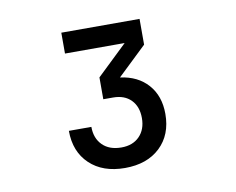

<svg xmlns="http://www.w3.org/2000/svg" viewBox="-56 -903 713 580"><g transform="rotate(-10 300.0 -613.0)"><path d="M284 -395Q216 -395 176 -433Q136 -471 136 -535H205Q205 -500 226 -479Q247 -458 284 -458Q319 -458 339.5 -479Q360 -500 360 -535Q360 -570 340 -590.5Q320 -611 285 -611H255V-678L348 -767H165V-831H405V-752L316 -667Q370 -660 401 -625Q432 -590 432 -535Q432 -471 392 -433Q352 -395 284 -395Z"/></g></svg>

Font: Liga JetBrainsMono Nerd Font
Style: Regular
Weight: 400
Designer: Philipp Nurullin, Konstantin Bulenkov
Foundry: JetBrains
Version: Version 2.225; ttfautohint (v1.8.3)